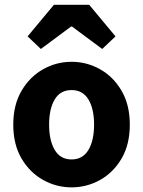

<svg xmlns="http://www.w3.org/2000/svg" viewBox="-20 -787 612 819"><path d="M285.2 12.2Q220.7 12.2 164.1 -19.3Q107.4 -50.8 72 -110.6Q36.6 -170.4 36.6 -255.4Q36.6 -339.8 72 -399.9Q107.4 -460 164.1 -491.7Q220.7 -523.4 285.2 -523.4Q350.1 -523.4 406.7 -491.7Q463.4 -460 498.5 -399.9Q533.7 -339.8 533.7 -255.4Q533.7 -170.4 498.5 -110.6Q463.4 -50.8 406.7 -19.3Q350.1 12.2 285.2 12.2ZM285.2 -106.9Q333 -106.9 357.2 -147.5Q381.3 -188 381.3 -255.4Q381.3 -322.8 357.2 -362.8Q333 -402.8 285.2 -402.8Q237.3 -402.8 213.4 -362.8Q189.5 -322.8 189.5 -255.4Q189.5 -188 213.4 -147.5Q237.3 -106.9 285.2 -106.9ZM154.3 -578.1 97.7 -631.8 210 -766.6H360.4L472.7 -631.8L416 -578.1L287.1 -673.8H283.2Z"/></svg>

Font: Akatab Black
Style: Regular
Weight: 900
Designer: SIL Global
Foundry: SIL Global
Version: Version 4.000